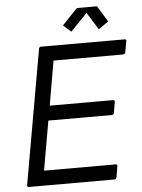

<svg xmlns="http://www.w3.org/2000/svg" viewBox="-61 -968 753 1016"><g transform="rotate(-5 316.0 -460.5)"><path d="M505 0H51Q42 0 42 -9L168 -724Q169 -733 180 -734H622Q632 -734 632 -726L621 -666Q620 -656 608 -655H239L198 -419H535Q543 -419 543 -410L533 -351Q531 -342 521 -341H184L138 -79H519Q527 -79 527 -71L517 -11Q515 -1 505 0ZM492 -799 435 -891 346 -799 305 -836 386 -921H493L545 -836Z"/></g></svg>

Font: YamahaIndonesia935. App
Style: Italic
Weight: 400
Italic angle: -10°
Designer: Dalton Maag Ltd
Foundry: Dalton Maag Ltd
Version: Version 1.002; January 01, 2024; Regular/Italic